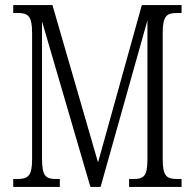

<svg xmlns="http://www.w3.org/2000/svg" viewBox="-20 -734 765 754"><path d="M32 0H215V-31H202C160 -31 145 -41 145 -111V-650L335 0H375L559 -654V-111C559 -42 546 -31 502 -31H487V0H693V-31H677C634 -31 619 -42 619 -109V-605C619 -672 635 -683 675 -683H693V-714H537L365 -96L186 -714H32V-683H49C90 -683 106 -672 106 -605V-108C106 -42 90 -31 46 -31H32Z"/></svg>

Font: Noto Serif Armenian ExtraCondensed Light
Style: Regular
Weight: 300
Width: 2
Designer: Monotype Design Team
Foundry: Monotype Imaging Inc.
Version: Version 2.008